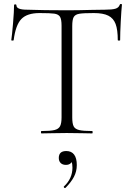

<svg xmlns="http://www.w3.org/2000/svg" viewBox="-20 -674 672 970"><path d="M49 -471Q49 -469 43 -469Q37 -469 37 -471Q41 -498 46 -557.5Q51 -617 51 -647Q51 -652 57 -652Q63 -652 63 -647Q63 -625 116 -625Q202 -622 317 -622Q376 -622 442 -624L510 -625Q546 -625 563 -630Q580 -635 585 -650Q586 -654 591 -654Q596 -654 596 -650Q593 -622 590 -564.5Q587 -507 587 -471Q587 -469 581 -469Q575 -469 575 -471Q575 -524 564 -553Q553 -582 527 -595Q501 -608 454 -608Q402 -608 381 -604.5Q360 -601 352.5 -588Q345 -575 345 -542V-81Q345 -50 352 -36Q359 -22 380 -17Q401 -12 446 -12Q448 -12 448 -6Q448 0 446 0Q413 0 394 -1L317 -2L244 -1Q224 0 189 0Q187 0 187 -6Q187 -12 189 -12Q234 -12 255 -17Q276 -22 283.5 -36.5Q291 -51 291 -81V-544Q291 -577 283 -589.5Q275 -602 254.5 -605Q234 -608 180 -608Q117 -608 88 -578Q59 -548 49 -471ZM308 276Q305 276 303 272.5Q301 269 303 268Q346 228 346 173Q346 153 341.5 144.5Q337 136 327 130L343 127Q346 143 337 151Q328 159 313 159Q296 159 286.5 149.5Q277 140 277 124Q277 89 315 89Q341 89 354.5 107Q368 125 368 160Q368 192 353.5 219.5Q339 247 311 275Q310 276 308 276Z"/></svg>

Font: Cormorant SC Light
Style: Regular
Weight: 300
Designer: Christian Thalmann (Catharsis Fonts)
Foundry: Catharsis Fonts
Version: Version 4.000